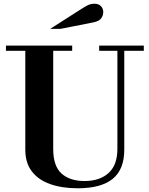

<svg xmlns="http://www.w3.org/2000/svg" viewBox="-20 -999 802 1032"><path d="M398 13Q313 13 249.5 -9.5Q186 -32 151 -78Q116 -124 116 -194V-726H12V-754H368V-726H266V-199Q266 -106 311 -66Q356 -26 434 -26Q516 -26 563.5 -69Q611 -112 611 -199V-726H513V-754H753V-726H648V-195Q648 -88 585.5 -37.5Q523 13 398 13ZM250 -844 408 -945Q437 -964 453 -971.5Q469 -979 487 -979Q510 -979 522.5 -966Q535 -953 535 -934Q535 -916 524 -900.5Q513 -885 483 -879L306 -844Z"/></svg>

Font: Libre Bodoni SemiBold
Style: Regular
Weight: 600
Designer: Pablo Impallari, Rodrigo Fuenzalida
Foundry: Impallari Type
Version: Version 2.005;gftools[0.9.23]